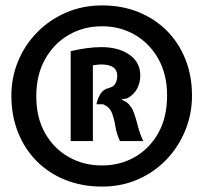

<svg xmlns="http://www.w3.org/2000/svg" viewBox="-20 -710 760 709"><path d="M357 -21Q282.5 -21 221 -45.8Q159.5 -70.5 115 -115.5Q70.5 -160.5 46.2 -222Q22 -283.5 22 -357Q22 -424 46.8 -484Q71.5 -544 116.8 -590.2Q162 -636.5 223.2 -663.2Q284.5 -690 357 -690Q431 -690 491.8 -665.2Q552.5 -640.5 596.8 -595.8Q641 -551 665 -490.2Q689 -429.5 689 -357Q689 -289 664.2 -228.5Q639.5 -168 595 -121.2Q550.5 -74.5 489.8 -47.8Q429 -21 357 -21ZM357 -99Q423.5 -99 478 -130.2Q532.5 -161.5 564.8 -219.2Q597 -277 597 -357Q597 -435 564.8 -492.5Q532.5 -550 478 -581.5Q423.5 -613 357 -613Q289 -613 234 -581.2Q179 -549.5 146.5 -491.5Q114 -433.5 114 -354Q114 -275.5 146.5 -218.2Q179 -161 234 -130Q289 -99 357 -99ZM241 -189V-521Q269.5 -528 298.8 -532Q328 -536 354 -536Q418 -536 458 -508Q498 -480 498 -431Q498 -404 486 -382Q474 -360 450 -347L428 -343L447 -333Q465.5 -318 473.8 -295.5Q482 -273 488.8 -245.8Q495.5 -218.5 509 -189H423Q410.5 -216 406 -243.8Q401.5 -271.5 393 -293.5Q384.5 -315.5 360 -325Q354 -325 348 -325Q342 -325 336 -325Q340 -344.5 350.2 -362.2Q360.5 -380 382 -385Q399.5 -389.5 406.2 -401.8Q413 -414 413 -431Q413 -450.5 398.5 -461.2Q384 -472 354 -472Q345 -472 340.8 -471.2Q336.5 -470.5 323 -469V-189Z"/></svg>

Font: Expletus Sans
Style: Bold
Weight: 700
Version: Version 7.500